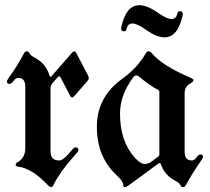

<svg xmlns="http://www.w3.org/2000/svg" viewBox="-20 -724 823 753"><path d="M7.3 -404.8Q7.3 -409.2 15.1 -419.9Q52.2 -471.7 73.7 -514.2Q78.1 -522.9 85.2 -522.9Q92.3 -522.9 96.2 -514.6Q100.1 -506.3 111.8 -500.5Q160.6 -475.6 173.8 -428.2Q175.3 -422.9 177.7 -422.9Q180.2 -422.9 183.1 -426.3L263.2 -518.1Q267.6 -522.9 271.5 -522.9Q275.4 -522.9 278.8 -516.6L325.2 -428.2Q328.1 -422.9 328.1 -417.5Q328.1 -412.1 323.7 -407.2L271 -346.7Q266.6 -341.8 262.7 -341.8Q258.8 -341.8 255.4 -348.1L217.3 -420.4Q214.8 -424.8 212.2 -424.8Q209.5 -424.8 206.5 -421.4L186.5 -398.4Q178.2 -389.2 178.2 -377.4V-129.9Q178.2 -94.7 211.9 -94.7Q226.1 -94.7 247.1 -118.7L265.1 -139.2Q271 -146 276.4 -146Q287.6 -146 287.6 -135.3Q287.6 -131.3 281.7 -124.5L263.7 -104Q213.9 -47.9 189 2.9Q185.5 9.8 180.2 9.8Q174.8 9.8 168.5 2.9Q106 -64 49.8 -70.8Q41.5 -71.8 41.5 -77.6Q41.5 -83.5 46.9 -86.4Q79.1 -104 79.1 -142.6V-384.8Q79.1 -418.5 51.3 -418.5Q41.5 -418.5 33.2 -406.7Q24.9 -395 16.1 -395Q7.3 -395 7.3 -404.8Z M359.9 0ZM455.1 -612.3Q455.1 -615.2 456.1 -619.1Q474.6 -703.6 526.9 -703.6Q557.6 -703.6 599.6 -673.8Q634.3 -649.4 652.3 -649.4Q670.4 -649.4 674.8 -668.9Q677.2 -680.2 685.1 -680.2Q696.8 -680.2 696.8 -668.9Q696.8 -666 695.8 -662.1Q677.2 -577.6 625 -577.6Q594.2 -577.6 552.2 -607.4Q517.6 -631.8 499.5 -631.8Q481.4 -631.8 477.1 -612.3Q474.6 -601.1 466.8 -601.1Q455.1 -601.1 455.1 -612.3ZM459.5 -415Q519.5 -458 551.8 -515.1Q556.2 -522.9 562.7 -522.9Q569.3 -522.9 576.2 -514.6Q616.7 -466.3 728.5 -418.5Q738.8 -414.1 738.8 -408.9Q738.8 -403.8 726.6 -397Q704.1 -384.3 704.1 -358.4V-128.4Q704.1 -94.7 732.4 -94.7Q742.2 -94.7 750.5 -106.4Q758.8 -118.2 767.1 -118.2Q775.9 -118.2 775.9 -108.4Q775.9 -104 768.1 -93.3Q728 -34.7 709.5 1Q705.1 9.8 698 9.8Q690.9 9.8 687 1.5Q683.1 -6.8 671.4 -12.7Q625.5 -36.1 610.8 -80.1Q609.4 -84.5 606.4 -84.5Q603.5 -84.5 599.6 -81.5L486.8 1.5Q475.6 9.8 469.5 9.8Q463.4 9.8 463.4 1Q463.4 -12.7 436.5 -37.6Q359.9 -109.4 359.9 -226.6Q359.9 -343.8 459.5 -415ZM450.7 -277.8Q450.7 -168.9 509.8 -104.5Q531.2 -81.1 546.4 -81.1Q561.5 -81.1 570.8 -87.9L599.6 -109.4Q605 -113.3 605 -119.6V-363.3Q605 -369.1 599.1 -372.1Q567.4 -388.2 526.4 -422.9Q520 -428.2 514.2 -428.2Q508.3 -428.2 503.4 -421.9Q450.7 -352.5 450.7 -277.8Z"/></svg>

Font: UnifrakturMaguntia21
Style: Book
Weight: 400
Designer: j. 'mach' wust, Gerrit Ansmann, Georg Duffner, based on a font by Peter Wiegel, original typeface by Carl Albert Fahrenw
Version: Version 2017-03-19